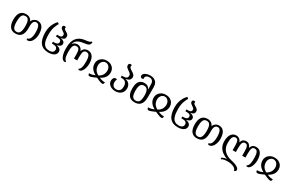

<svg xmlns="http://www.w3.org/2000/svg" viewBox="237 -2673 7296 4826"><g transform="rotate(30 3885.0 -260.0)"><path d="M273 12Q164 12 109.5 -60.5Q55 -133 55 -269Q55 -408 109 -478Q163 -548 275 -548Q313 -548 347.5 -534Q382 -520 407 -495.5Q432 -471 442 -440H446Q461 -487 504.5 -517.5Q548 -548 598 -548Q665 -548 709.5 -516Q754 -484 777 -421Q800 -358 800 -264Q800 -217 788 -168.5Q776 -120 754 -79.5Q732 -39 700 -14.5Q668 10 629 10Q607 10 599.5 0Q592 -10 592 -30Q628 -33 652.5 -61.5Q677 -90 690 -142.5Q703 -195 703 -269Q703 -331 694 -382.5Q685 -434 661.5 -465.5Q638 -497 594 -497Q547 -497 520.5 -458.5Q494 -420 494 -332V-270Q494 -128 440 -58Q386 12 273 12ZM275 -40Q327 -40 353.5 -71Q380 -102 390 -154.5Q400 -207 400 -270Q400 -339 390 -389.5Q380 -440 353 -468Q326 -496 275 -496Q229 -496 202 -470.5Q175 -445 163.5 -394.5Q152 -344 152 -269Q152 -193 163.5 -142Q175 -91 202 -65.5Q229 -40 275 -40Z M1228 12Q1149 12 1089 -13Q1029 -38 989.5 -88.5Q950 -139 930 -216Q910 -293 910 -397Q910 -483 931.5 -554.5Q953 -626 987 -681Q1021 -736 1058 -772L1100 -739Q1084 -710 1067.5 -676.5Q1051 -643 1037.5 -602Q1024 -561 1016 -510.5Q1008 -460 1008 -397Q1008 -312 1018 -245.5Q1028 -179 1052.5 -133.5Q1077 -88 1119.5 -64Q1162 -40 1228 -40Q1265 -40 1293.5 -50.5Q1322 -61 1339 -83.5Q1356 -106 1356 -141Q1356 -184 1325.5 -206.5Q1295 -229 1239 -229H1196V-283H1240Q1294 -283 1321.5 -303Q1349 -323 1349 -359Q1349 -400 1321 -417Q1293 -434 1234 -434H1196V-488H1255Q1298 -488 1319.5 -505Q1341 -522 1341 -558Q1341 -586 1323 -603Q1305 -620 1279 -635Q1252 -651 1230 -672Q1208 -693 1208 -727Q1208 -747 1222 -759.5Q1236 -772 1261 -772Q1272 -772 1280.5 -768.5Q1289 -765 1295 -760Q1292 -752 1291 -746.5Q1290 -741 1290 -735Q1290 -715 1304 -701.5Q1318 -688 1343 -674Q1364 -663 1385 -648Q1406 -633 1420.5 -613Q1435 -593 1435 -565Q1435 -516 1408 -493.5Q1381 -471 1325 -462V-459Q1384 -449 1413.5 -424Q1443 -399 1443 -359Q1443 -319 1413.5 -293.5Q1384 -268 1325 -257V-254Q1384 -244 1418.5 -213.5Q1453 -183 1453 -141Q1453 -90 1424 -56Q1395 -22 1344 -5Q1293 12 1228 12Z M1702 10Q1668 10 1641.5 -15Q1615 -40 1598 -81.5Q1581 -123 1572 -174Q1563 -225 1563 -277V-340Q1563 -415 1580 -480.5Q1597 -546 1634 -596.5Q1671 -647 1729.5 -679.5Q1788 -712 1871 -722Q1906 -726 1940 -731Q1974 -736 1999 -745.5Q2024 -755 2031 -772H2063Q2062 -717 2037.5 -691Q2013 -665 1970 -655.5Q1927 -646 1867 -638Q1797 -629 1748 -607.5Q1699 -586 1669.5 -551Q1640 -516 1628 -465H1631Q1654 -500 1689 -518Q1724 -536 1762 -536Q1800 -536 1830 -522Q1860 -508 1880.5 -483.5Q1901 -459 1911 -428H1915Q1924 -459 1944.5 -483.5Q1965 -508 1995.5 -522Q2026 -536 2064 -536Q2138 -536 2182 -498Q2226 -460 2245.5 -398.5Q2265 -337 2265 -267Q2265 -218 2255.5 -169Q2246 -120 2227.5 -79.5Q2209 -39 2183 -14.5Q2157 10 2123 10Q2110 10 2101.5 2Q2093 -6 2093 -17Q2120 -30 2136.5 -60Q2153 -90 2160.5 -141Q2168 -192 2168 -267Q2168 -333 2158 -381.5Q2148 -430 2123.5 -456Q2099 -482 2057 -482Q2002 -482 1980.5 -440Q1959 -398 1959 -305V-180H1865V-305Q1865 -398 1844 -440Q1823 -482 1769 -482Q1719 -482 1695 -452Q1671 -422 1664 -373Q1657 -324 1657 -267Q1657 -192 1665 -141Q1673 -90 1689.5 -60Q1706 -30 1732 -17Q1732 -6 1723.5 2Q1715 10 1702 10Z M2428 12Q2404 12 2391.5 -3Q2379 -18 2378 -51Q2412 -51 2436 -54Q2460 -57 2484.5 -65Q2509 -73 2545 -88Q2487 -119 2449 -156.5Q2411 -194 2393 -239.5Q2375 -285 2375 -340Q2375 -394 2403.5 -441.5Q2432 -489 2484.5 -518.5Q2537 -548 2610 -548Q2684 -548 2736 -519Q2788 -490 2815 -442.5Q2842 -395 2842 -340Q2842 -284 2823.5 -238Q2805 -192 2767 -155Q2729 -118 2671 -88Q2711 -72 2736 -64Q2761 -56 2784 -53.5Q2807 -51 2839 -51Q2838 -31 2833 -17Q2828 -3 2817.5 4.5Q2807 12 2789 12Q2774 12 2743.5 2Q2713 -8 2677 -23.5Q2641 -39 2608 -54Q2575 -38 2539 -23Q2503 -8 2473.5 2Q2444 12 2428 12ZM2608 -119Q2677 -154 2711 -210Q2745 -266 2745 -339Q2745 -378 2728.5 -414Q2712 -450 2681.5 -473Q2651 -496 2608 -496Q2566 -496 2535.5 -472.5Q2505 -449 2488.5 -413Q2472 -377 2472 -339Q2472 -290 2487 -248.5Q2502 -207 2532.5 -174.5Q2563 -142 2608 -119Z M3171 12Q3107 12 3056.5 -10.5Q3006 -33 2976.5 -73Q2947 -113 2947 -167Q2947 -194 2956 -218.5Q2965 -243 2982.5 -259Q3000 -275 3024 -275Q3033 -275 3043.5 -272Q3054 -269 3064 -262Q3052 -239 3047 -219Q3042 -199 3042 -172Q3043 -132 3058.5 -102Q3074 -72 3102.5 -56Q3131 -40 3169 -40Q3210 -40 3239.5 -56.5Q3269 -73 3285.5 -107Q3302 -141 3302 -195Q3302 -248 3285.5 -283.5Q3269 -319 3238 -337.5Q3207 -356 3164 -356H3122V-410H3164Q3229 -410 3257 -433.5Q3285 -457 3285 -500Q3285 -527 3273 -545Q3261 -563 3242 -577.5Q3223 -592 3202 -605Q3171 -625 3144.5 -650.5Q3118 -676 3118 -720Q3118 -743 3133 -757.5Q3148 -772 3173 -772Q3184 -772 3192.5 -768.5Q3201 -765 3207 -760Q3200 -742 3200 -726Q3200 -697 3221.5 -678Q3243 -659 3271 -642Q3297 -627 3322.5 -609Q3348 -591 3365 -567.5Q3382 -544 3382 -510Q3382 -462 3350.5 -430.5Q3319 -399 3248 -385V-380Q3295 -375 3329 -349.5Q3363 -324 3381 -285Q3399 -246 3399 -198Q3399 -149 3382 -110Q3365 -71 3334.5 -44Q3304 -17 3262.5 -2.5Q3221 12 3171 12Z M3734 12Q3658 12 3608 -17.5Q3558 -47 3533.5 -108.5Q3509 -170 3509 -267Q3509 -359 3532.5 -418.5Q3556 -478 3601.5 -507Q3647 -536 3713 -536Q3771 -536 3807.5 -511.5Q3844 -487 3866 -448H3872Q3869 -473 3867.5 -503.5Q3866 -534 3866 -558V-597Q3866 -637 3851 -664.5Q3836 -692 3809.5 -707Q3783 -722 3746 -722Q3694 -722 3663 -698Q3632 -674 3632 -636Q3632 -629 3633 -622Q3634 -615 3636 -607Q3626 -604 3616.5 -602.5Q3607 -601 3599 -601Q3580 -601 3567.5 -608.5Q3555 -616 3549 -628.5Q3543 -641 3543 -656Q3543 -692 3572.5 -718Q3602 -744 3648.5 -758Q3695 -772 3746 -772Q3816 -772 3863.5 -746.5Q3911 -721 3935.5 -675Q3960 -629 3960 -568V-266Q3960 -170 3933 -108.5Q3906 -47 3855.5 -17.5Q3805 12 3734 12ZM3733 -40Q3809 -40 3837.5 -94.5Q3866 -149 3866 -267Q3866 -332 3853.5 -378Q3841 -424 3811.5 -448.5Q3782 -473 3729 -473Q3685 -473 3658 -448.5Q3631 -424 3618.5 -377.5Q3606 -331 3606 -266Q3606 -149 3635 -94.5Q3664 -40 3733 -40Z M4143 12Q4119 12 4106.5 -3Q4094 -18 4093 -51Q4127 -51 4151 -54Q4175 -57 4199.5 -65Q4224 -73 4260 -88Q4202 -119 4164 -156.5Q4126 -194 4108 -239.5Q4090 -285 4090 -340Q4090 -394 4118.5 -441.5Q4147 -489 4199.5 -518.5Q4252 -548 4325 -548Q4399 -548 4451 -519Q4503 -490 4530 -442.5Q4557 -395 4557 -340Q4557 -284 4538.5 -238Q4520 -192 4482 -155Q4444 -118 4386 -88Q4426 -72 4451 -64Q4476 -56 4499 -53.5Q4522 -51 4554 -51Q4553 -31 4548 -17Q4543 -3 4532.5 4.5Q4522 12 4504 12Q4489 12 4458.5 2Q4428 -8 4392 -23.5Q4356 -39 4323 -54Q4290 -38 4254 -23Q4218 -8 4188.5 2Q4159 12 4143 12ZM4323 -119Q4392 -154 4426 -210Q4460 -266 4460 -339Q4460 -378 4443.5 -414Q4427 -450 4396.5 -473Q4366 -496 4323 -496Q4281 -496 4250.5 -472.5Q4220 -449 4203.5 -413Q4187 -377 4187 -339Q4187 -290 4202 -248.5Q4217 -207 4247.5 -174.5Q4278 -142 4323 -119Z M4985 12Q4906 12 4846 -13Q4786 -38 4746.5 -88.5Q4707 -139 4687 -216Q4667 -293 4667 -397Q4667 -483 4688.5 -554.5Q4710 -626 4744 -681Q4778 -736 4815 -772L4857 -739Q4841 -710 4824.5 -676.5Q4808 -643 4794.5 -602Q4781 -561 4773 -510.5Q4765 -460 4765 -397Q4765 -312 4775 -245.5Q4785 -179 4809.5 -133.5Q4834 -88 4876.5 -64Q4919 -40 4985 -40Q5022 -40 5050.5 -50.5Q5079 -61 5096 -83.5Q5113 -106 5113 -141Q5113 -184 5082.5 -206.5Q5052 -229 4996 -229H4953V-283H4997Q5051 -283 5078.5 -303Q5106 -323 5106 -359Q5106 -400 5078 -417Q5050 -434 4991 -434H4953V-488H5012Q5055 -488 5076.5 -505Q5098 -522 5098 -558Q5098 -586 5080 -603Q5062 -620 5036 -635Q5009 -651 4987 -672Q4965 -693 4965 -727Q4965 -747 4979 -759.5Q4993 -772 5018 -772Q5029 -772 5037.5 -768.5Q5046 -765 5052 -760Q5049 -752 5048 -746.5Q5047 -741 5047 -735Q5047 -715 5061 -701.5Q5075 -688 5100 -674Q5121 -663 5142 -648Q5163 -633 5177.5 -613Q5192 -593 5192 -565Q5192 -516 5165 -493.5Q5138 -471 5082 -462V-459Q5141 -449 5170.5 -424Q5200 -399 5200 -359Q5200 -319 5170.5 -293.5Q5141 -268 5082 -257V-254Q5141 -244 5175.5 -213.5Q5210 -183 5210 -141Q5210 -90 5181 -56Q5152 -22 5101 -5Q5050 12 4985 12Z M5538 12Q5429 12 5374.5 -60.5Q5320 -133 5320 -269Q5320 -408 5374 -478Q5428 -548 5540 -548Q5578 -548 5612.5 -534Q5647 -520 5672 -495.5Q5697 -471 5707 -440H5711Q5726 -487 5769.5 -517.5Q5813 -548 5863 -548Q5930 -548 5974.5 -516Q6019 -484 6042 -421Q6065 -358 6065 -264Q6065 -217 6053 -168.5Q6041 -120 6019 -79.5Q5997 -39 5965 -14.5Q5933 10 5894 10Q5872 10 5864.5 0Q5857 -10 5857 -30Q5893 -33 5917.5 -61.5Q5942 -90 5955 -142.5Q5968 -195 5968 -269Q5968 -331 5959 -382.5Q5950 -434 5926.5 -465.5Q5903 -497 5859 -497Q5812 -497 5785.5 -458.5Q5759 -420 5759 -332V-270Q5759 -128 5705 -58Q5651 12 5538 12ZM5540 -40Q5592 -40 5618.5 -71Q5645 -102 5655 -154.5Q5665 -207 5665 -270Q5665 -339 5655 -389.5Q5645 -440 5618 -468Q5591 -496 5540 -496Q5494 -496 5467 -470.5Q5440 -445 5428.5 -394.5Q5417 -344 5417 -269Q5417 -193 5428.5 -142Q5440 -91 5467 -65.5Q5494 -40 5540 -40Z M6942 -548Q7016 -548 7058.5 -509.5Q7101 -471 7119.5 -407Q7138 -343 7138 -267Q7138 -222 7128.5 -175Q7119 -128 7100.5 -88.5Q7082 -49 7056 -24.5Q7030 0 6996 0Q6983 0 6974.5 -8Q6966 -16 6966 -27Q6993 -40 7009.5 -70Q7026 -100 7033.5 -148.5Q7041 -197 7041 -267Q7041 -339 7032 -390Q7023 -441 7000 -467.5Q6977 -494 6935 -494Q6880 -494 6861 -450.5Q6842 -407 6842 -305V-180H6748V-305Q6748 -407 6726 -450.5Q6704 -494 6657 -494Q6606 -494 6585 -450.5Q6564 -407 6564 -305V-180H6470V-305Q6470 -407 6449.5 -450.5Q6429 -494 6379 -494Q6343 -494 6321.5 -475Q6300 -456 6289.5 -424Q6279 -392 6275.5 -354Q6272 -316 6272 -277Q6272 -207 6292 -154.5Q6312 -102 6345.5 -64.5Q6379 -27 6421 -1.5Q6463 24 6508.5 39.5Q6554 55 6596 64Q6653 75 6702.5 95Q6752 115 6782.5 142Q6813 169 6813 201Q6813 217 6805.5 228.5Q6798 240 6785 246Q6772 252 6754 252Q6754 219 6730 195Q6706 171 6669.5 156Q6633 141 6593.5 133.5Q6554 126 6524 126Q6460 126 6413 133.5Q6366 141 6331 164L6311 134Q6327 119 6351.5 108Q6376 97 6402.5 91Q6429 85 6450 84V80Q6375 53 6312.5 8Q6250 -37 6212.5 -107Q6175 -177 6175 -277Q6175 -359 6197.5 -419.5Q6220 -480 6264 -514Q6308 -548 6372 -548Q6408 -548 6436.5 -534Q6465 -520 6485.5 -495.5Q6506 -471 6516 -440H6520Q6529 -471 6546 -495.5Q6563 -520 6590 -534Q6617 -548 6657 -548Q6713 -548 6746 -517.5Q6779 -487 6794 -440H6798Q6807 -471 6826 -495.5Q6845 -520 6874.5 -534Q6904 -548 6942 -548Z M7301 12Q7277 12 7264.5 -3Q7252 -18 7251 -51Q7285 -51 7309 -54Q7333 -57 7357.5 -65Q7382 -73 7418 -88Q7360 -119 7322 -156.5Q7284 -194 7266 -239.5Q7248 -285 7248 -340Q7248 -394 7276.5 -441.5Q7305 -489 7357.5 -518.5Q7410 -548 7483 -548Q7557 -548 7609 -519Q7661 -490 7688 -442.5Q7715 -395 7715 -340Q7715 -284 7696.5 -238Q7678 -192 7640 -155Q7602 -118 7544 -88Q7584 -72 7609 -64Q7634 -56 7657 -53.5Q7680 -51 7712 -51Q7711 -31 7706 -17Q7701 -3 7690.5 4.5Q7680 12 7662 12Q7647 12 7616.5 2Q7586 -8 7550 -23.5Q7514 -39 7481 -54Q7448 -38 7412 -23Q7376 -8 7346.5 2Q7317 12 7301 12ZM7481 -119Q7550 -154 7584 -210Q7618 -266 7618 -339Q7618 -378 7601.5 -414Q7585 -450 7554.5 -473Q7524 -496 7481 -496Q7439 -496 7408.5 -472.5Q7378 -449 7361.5 -413Q7345 -377 7345 -339Q7345 -290 7360 -248.5Q7375 -207 7405.5 -174.5Q7436 -142 7481 -119Z"/></g></svg>

Font: Noto Serif Georgian
Style: Regular
Weight: 400
Designer: Monotype Design Team, Akaki Razmadze
Foundry: Google LLC
Version: Version 2.002